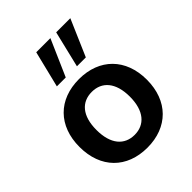

<svg xmlns="http://www.w3.org/2000/svg" viewBox="-211 -860 988 988"><g transform="rotate(-45 282.5 -366.0)"><path d="M282.4 9.8C430.4 9.8 527.5 -86.3 527.5 -240.2C527.5 -393.1 430.4 -489.2 282.4 -489.2C133.3 -489.2 37.3 -393.1 37.3 -240.2C37.3 -86.3 133.3 9.8 282.4 9.8ZM282.4 -83.3C208.8 -83.3 160.8 -136.3 160.8 -240.2C160.8 -344.1 208.8 -396.1 282.4 -396.1C354.9 -396.1 403.9 -344.1 403.9 -240.2C403.9 -136.3 354.9 -83.3 282.4 -83.3ZM321.6 -543.1H386.3L472.5 -742.2H369.6ZM175.5 -543.1H240.2L327.5 -742.2H224.5Z"/></g></svg>

Font: LL Pando Sans
Style: Bold
Weight: 700
Designer: Joshua Smith
Foundry: Joshua Smith
Version: Version 1.000;Glyphs 3.2.1 (3258)